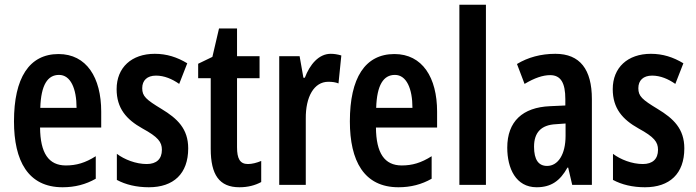

<svg xmlns="http://www.w3.org/2000/svg" viewBox="-20 -780 2936 810"><path d="M227 -552C103 -552 39 -451 39 -268C39 -102 98 10 244 10C296 10 342 -2 384 -26V-121C340 -93 302 -82 258 -82C185 -82 150 -134 149 -242H407V-309C407 -453 345 -552 227 -552ZM229 -464C278 -464 303 -406 303 -325H150C153 -422 181 -464 229 -464Z M774 -154C774 -237 728 -280 662 -320C596 -360 580 -374 580 -408C580 -441 601 -461 638 -461C673 -461 706 -447 736 -426L770 -513C727 -539 683 -553 633 -553C535 -553 472 -495 472 -404C472 -323 513 -276 581 -238C647 -202 663 -181 663 -148C663 -109 640 -88 599 -88C553 -88 505 -107 473 -131V-21C510 -1 556 10 608 10C712 10 774 -47 774 -154Z M1026 -88C992 -88 980 -111 980 -159V-450H1075V-543H980V-660H904L876 -540L816 -511V-450H869V-152C869 -43 905 10 990 10C1026 10 1056 2 1082 -12V-101C1063 -93 1043 -88 1026 -88Z M1375 -553C1325 -553 1287 -508 1266 -452H1260L1244 -543H1158V0H1270V-279C1269 -372 1305 -435 1365 -435C1382 -435 1396 -433 1408 -428L1420 -546C1403 -551 1389 -553 1375 -553Z M1644 -552C1520 -552 1456 -451 1456 -268C1456 -102 1515 10 1661 10C1713 10 1759 -2 1801 -26V-121C1757 -93 1719 -82 1675 -82C1602 -82 1567 -134 1566 -242H1824V-309C1824 -453 1762 -552 1644 -552ZM1646 -464C1695 -464 1720 -406 1720 -325H1567C1570 -422 1598 -464 1646 -464Z M2030 0V-760H1918V0Z M2323 -553C2262 -553 2207 -538 2161 -510L2193 -426C2235 -451 2270 -463 2301 -463C2346 -463 2365 -430 2365 -362V-335L2300 -332C2185 -327 2120 -268 2120 -157C2120 -70 2156 10 2244 10C2305 10 2343 -17 2374 -73H2377L2394 0H2477V-362C2477 -487 2427 -553 2323 -553ZM2325 -256 2366 -259V-207C2366 -128 2334 -80 2288 -80C2252 -80 2233 -106 2233 -161C2233 -221 2263 -253 2325 -256Z M2867 -154C2867 -237 2821 -280 2755 -320C2689 -360 2673 -374 2673 -408C2673 -441 2694 -461 2731 -461C2766 -461 2799 -447 2829 -426L2863 -513C2820 -539 2776 -553 2726 -553C2628 -553 2565 -495 2565 -404C2565 -323 2606 -276 2674 -238C2740 -202 2756 -181 2756 -148C2756 -109 2733 -88 2692 -88C2646 -88 2598 -107 2566 -131V-21C2603 -1 2649 10 2701 10C2805 10 2867 -47 2867 -154Z"/></svg>

Font: Noto Sans Myanmar ExtraCondensed SemiBold
Style: Regular
Weight: 600
Width: 2
Designer: Monotype Design Team
Foundry: Monotype Imaging Inc.
Version: Version 2.107